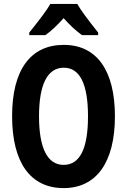

<svg xmlns="http://www.w3.org/2000/svg" viewBox="-20 -954 651 984"><path d="M130 -774H213C247 -799 277 -828 306 -861C336 -827 367 -798 400 -774H483V-787C429 -855 391 -906 376 -934H238C224 -908 188 -859 130 -787ZM306 10C474 10 569 -122 569 -358C569 -594 475 -724 307 -724C136 -724 42 -595 42 -359C42 -121 136 10 306 10ZM306 -109C223 -109 180 -195 180 -358C180 -521 223 -607 307 -607C389 -607 431 -524 431 -358C431 -191 389 -109 306 -109Z"/></svg>

Font: Kathrein 77 Bold Condensed
Style: Regular
Weight: 700
Width: 3
Designer: Lazydogs Typefoundry, based on Open Sans by Ascender Corporation
Foundry: Lazydogs Typefoundry
Version: Version 1.003;PS 001.003;hotconv 1.0.88;makeotf.lib2.5.64775